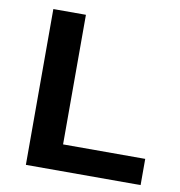

<svg xmlns="http://www.w3.org/2000/svg" viewBox="-76 -730 753 801"><g transform="rotate(10 300.5 -330.0)"><path d="M224 -111H572V0H86V-660H224Z"/></g></svg>

Font: Work Sans SemiBold
Style: Regular
Weight: 600
Designer: Wei Huang
Foundry: Wei Huang
Version: Version 2.010; ttfautohint (v1.8.3)